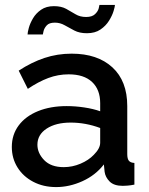

<svg xmlns="http://www.w3.org/2000/svg" viewBox="-20 -750 604 780"><path d="M28 -153Q28 -203 56 -240.5Q84 -278 134.5 -298.5Q185 -319 251 -319Q286 -319 322.5 -313.5Q359 -308 387 -298V-331Q387 -386 354 -417Q321 -448 259 -448Q216 -448 176 -433Q136 -418 93 -389L56 -463Q108 -497 160.5 -514.5Q213 -532 271 -532Q376 -532 436.5 -476.5Q497 -421 497 -319V-124Q497 -105 503.5 -97Q510 -89 526 -88V0Q511 3 499 4Q487 5 479 5Q443 5 425.5 -12.5Q408 -30 405 -52L402 -82Q368 -38 315 -14Q262 10 208 10Q156 10 115 -11.5Q74 -33 51 -70Q28 -107 28 -153ZM361 -121Q387 -147 387 -170V-230Q328 -252 267 -252Q207 -252 169.5 -227.5Q132 -203 132 -162Q132 -128 159.5 -99.5Q187 -71 239 -71Q274 -71 307 -85Q340 -99 361 -121ZM333 -615Q303 -615 282 -626Q261 -637 242.5 -647.5Q224 -658 203 -658Q180 -658 170 -647Q160 -636 157 -624Q154 -612 154 -610H92Q92 -618 97 -636.5Q102 -655 114 -675.5Q126 -696 147 -710.5Q168 -725 199 -725Q229 -725 249 -714Q269 -703 287 -692Q305 -681 330 -681Q354 -681 366 -692.5Q378 -704 381 -716Q384 -728 384 -730H447Q447 -724 441.5 -705.5Q436 -687 423 -666Q410 -645 388 -630Q366 -615 333 -615Z"/></svg>

Font: Raleway SemiBold
Style: Regular
Weight: 600
Designer: Matt McInerney, Pablo Impallari, Rodrigo Fuenzalida
Foundry: Matt McInerney, Pablo Impallari, Rodrigo Fuenzalida
Version: Version 4.026